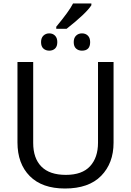

<svg xmlns="http://www.w3.org/2000/svg" viewBox="-20 -1069 751 1099"><path d="M302 -904V-916Q376 -1005 398 -1049H503V-1039Q474 -993 361 -904ZM215 -828Q215 -852 228.5 -865Q242 -878 262 -878Q282 -878 295 -865Q308 -852 308 -828Q308 -803 295 -791Q282 -779 262 -779Q242 -779 228.5 -791Q215 -803 215 -828ZM449 -779Q429 -779 415.5 -791Q402 -803 402 -828Q402 -852 415.5 -865Q429 -878 449 -878Q470 -878 483 -865Q496 -852 496 -828Q496 -779 449 -779ZM630 -714V-252Q630 -135 559 -62.5Q488 10 352 10Q221 10 150.5 -61Q80 -132 80 -254V-714H170V-251Q170 -163 217 -115.5Q264 -68 357 -68Q450 -68 495.5 -117.5Q541 -167 541 -252V-714Z"/></svg>

Font: Advent Sans Logo
Style: Regular
Weight: 400
Designer: Types & Symbols
Foundry: Types & Symbols
Version: Version 1.002